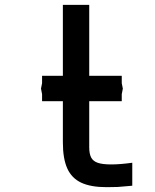

<svg xmlns="http://www.w3.org/2000/svg" viewBox="-20 -756 640 794"><path d="M240 -167V-337.5H154V-366.5L149.5 -389.5L154 -412V-442.5H240V-736H349V-442.5H483.5V-412L488 -389.5L483.5 -366.5V-337.5H349V-147Q349 -119.5 357.2 -104.2Q365.5 -89 385 -82.5Q404.5 -76 440 -76Q476.5 -76 527 -83V12L510.5 13.5Q480 16.5 466.5 17.2Q453 18 421 18Q355.5 18 316 -0.5Q276.5 -19 258.2 -59.5Q240 -100 240 -167Z"/></svg>

Font: JuliaMono Black
Style: Regular
Weight: 900
Monospace: yes
Designer: cormullion
Foundry: corm
Version: Version 0.054; ttfautohint (v1.8.4)